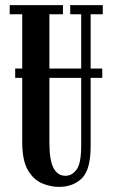

<svg xmlns="http://www.w3.org/2000/svg" viewBox="-20 -720 447 752"><path d="M210.5 12Q178.5 12 145.2 -1.8Q112 -15.5 89.5 -53.2Q67 -91 67 -164V-415H39.5V-451.5H67V-664H18V-700H226.5V-664H173.5V-451.5H298V-664H255V-700H382.5V-664H335V-451.5H380.5V-415H335V-146Q335 -55.5 300.8 -21.8Q266.5 12 210.5 12ZM173.5 -162Q173.5 -91.5 189.8 -61.5Q206 -31.5 236.5 -31.5Q261.5 -31.5 279.8 -55.5Q298 -79.5 298 -150.5V-415H173.5Z"/></svg>

Font: Imbue 10pt SemiBold
Style: Regular
Weight: 600
Designer: Tyler Finck
Foundry: Etcetera Type Company
Version: Version 1.102; ttfautohint (v1.8.3)